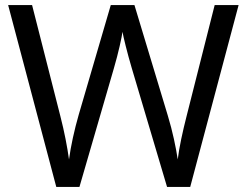

<svg xmlns="http://www.w3.org/2000/svg" viewBox="-20 -734 970 754"><path d="M917 -714H823L713 -279C697 -216 684 -157 678 -108C671 -154 658 -218 639 -280L508 -714H415L289 -283C272 -224 258 -160 251 -108C244 -158 233 -216 217 -278L106 -714H12L201 0H292L427 -465C445 -526 459 -591 461 -609C464 -591 480 -525 497 -468L636 0H727Z"/></svg>

Font: Noto Sans Arabic
Style: Regular
Weight: 400
Designer: Monotype Design Team, Nadine Chahine, Nizar Qandah and Khaled Hosny
Foundry: Monotype Imaging Inc.
Version: Version 2.012